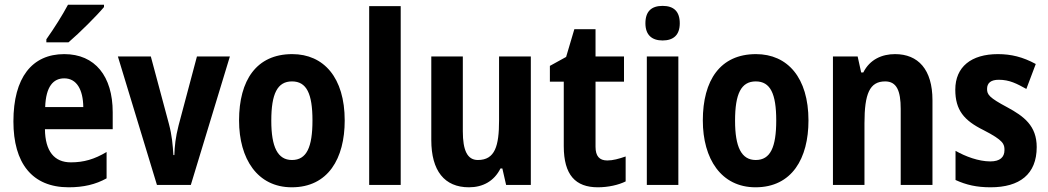

<svg xmlns="http://www.w3.org/2000/svg" viewBox="-20 -786 4454 816"><path d="M422 -756V-766H269C245 -721 211 -667 177 -619V-606H271C319 -647 392 -720 422 -756ZM253 -556C116 -556 37 -456 37 -270C37 -93 116 10 272 10C335 10 386 -2 433 -28V-140C381 -109 336 -96 281 -96C211 -96 172 -143 171 -237H459V-309C459 -462 384 -556 253 -556ZM253 -453C306 -453 333 -405 334 -331H172C175 -419 207 -453 253 -453Z M647 0H791L957 -546H817L739 -253C726 -203 722 -163 721 -127H717C714 -171 711 -210 698 -259L621 -546H481Z M1445 -274C1445 -456 1356 -556 1222 -556C1070 -556 996 -445 996 -274C996 -111 1074 10 1220 10C1375 10 1445 -113 1445 -274ZM1133 -273C1133 -388 1159 -440 1221 -440C1283 -440 1308 -388 1308 -274C1308 -160 1283 -106 1221 -106C1160 -106 1133 -161 1133 -273Z M1683 0V-760H1549V0Z M2236 -546H2101V-274C2101 -166 2084 -106 2011 -106C1966 -106 1947 -147 1947 -228V-546H1813V-191C1813 -60 1869 10 1973 10C2032 10 2080 -16 2107 -70H2115L2131 0H2236Z M2561 -104C2527 -104 2511 -123 2511 -162V-439H2632V-546H2511V-662H2421L2386 -544L2317 -506V-439H2376V-165C2376 -42 2426 10 2521 10C2565 10 2609 0 2639 -15V-121C2610 -111 2585 -104 2561 -104Z M2796 -761C2749 -761 2723 -738 2723 -687C2723 -637 2751 -614 2796 -614C2842 -614 2869 -637 2869 -687C2869 -737 2844 -761 2796 -761ZM2863 -546H2729V0H2863Z M3416 -274C3416 -456 3327 -556 3193 -556C3041 -556 2967 -445 2967 -274C2967 -111 3045 10 3191 10C3346 10 3416 -113 3416 -274ZM3104 -273C3104 -388 3130 -440 3192 -440C3254 -440 3279 -388 3279 -274C3279 -160 3254 -106 3192 -106C3131 -106 3104 -161 3104 -273Z M3784 -556C3729 -556 3677 -534 3649 -478H3640L3625 -546H3520V0H3654V-262C3654 -388 3676 -440 3742 -440C3791 -440 3808 -400 3808 -323V0H3943V-360C3943 -491 3882 -556 3784 -556Z M4386 -161C4386 -252 4331 -292 4261 -330C4184 -371 4175 -384 4175 -408C4175 -434 4192 -447 4225 -447C4271 -447 4302 -430 4342 -408L4382 -514C4327 -544 4277 -556 4221 -556C4108 -556 4040 -502 4040 -405C4040 -318 4077 -274 4160 -233C4246 -189 4249 -173 4249 -148C4249 -118 4230 -100 4189 -100C4139 -100 4083 -121 4041 -145V-21C4087 0 4131 10 4190 10C4313 10 4386 -45 4386 -161Z"/></svg>

Font: Noto Sans Gujarati UI Condensed
Style: Bold
Weight: 700
Width: 3
Designer: Jelle Bosma - Monotype Design Team, Universal Thirst
Foundry: Monotype Imaging Inc.
Version: Version 2.106